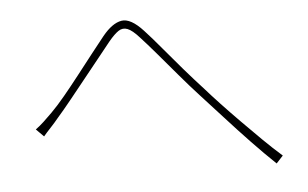

<svg xmlns="http://www.w3.org/2000/svg" viewBox="-44 -672 1088 679"><g transform="rotate(-5 500.0 -332.5)"><path d="M74 -251Q89 -262 103 -275Q117 -288 134 -305Q157 -328 183.5 -360Q210 -392 238.5 -428.5Q267 -465 293.5 -499Q320 -533 341 -559Q376 -602 409 -607.5Q442 -613 486 -565Q512 -537 544 -498.5Q576 -460 611.5 -419Q647 -378 681 -341Q702 -317 732.5 -284.5Q763 -252 798 -216.5Q833 -181 868.5 -146Q904 -111 936 -83L912 -57Q872 -95 828 -141Q784 -187 741.5 -234Q699 -281 662 -321Q628 -358 592.5 -400Q557 -442 525 -479.5Q493 -517 470 -542Q445 -570 428 -576.5Q411 -583 396 -573Q381 -563 361 -539Q341 -514 314.5 -481Q288 -448 259.5 -412.5Q231 -377 204 -343.5Q177 -310 155 -285Q142 -269 126.5 -252.5Q111 -236 101 -224Z"/></g></svg>

Font: Noto Sans SC Thin Thin
Style: Regular
Weight: 250
Version: Version 2.004-H2;hotconv 1.0.118;makeotfexe 2.5.65603